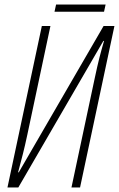

<svg xmlns="http://www.w3.org/2000/svg" viewBox="-20 -829 526 849"><path d="M221 -777H440L447 -809H228ZM13 0H61L437 -648H440C424 -592 416 -564 398 -479L296 0H334L486 -714H438L63 -67H60C76 -127 87 -168 101 -234L203 -714H165Z"/></svg>

Font: Noto Sans ExtraCondensed ExtraLight
Style: Italic
Weight: 200
Width: 2
Italic angle: -12°
Designer: Monotype Design Team
Foundry: Monotype Imaging Inc.
Version: Version 2.013